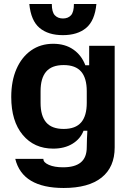

<svg xmlns="http://www.w3.org/2000/svg" viewBox="-20 -762 657 956"><path d="M297 174Q195 174 134.5 138Q74 102 56 29H196V30Q196 47 223.5 59Q251 71 294 71Q353 71 382.5 46.5Q412 22 412 -29Q412 -52 413 -71Q414 -90 415 -111H396Q380 -70 340.5 -46Q301 -22 245 -22Q150 -22 93 -90.5Q36 -159 36 -279Q36 -359 62 -418.5Q88 -478 135 -511Q182 -544 245 -544Q304 -544 345 -515.5Q386 -487 405 -437H424V-534H551V-28Q551 70 486 122Q421 174 297 174ZM297 -120Q356 -120 384 -152.5Q412 -185 412 -250V-308Q412 -373 384 -405.5Q356 -438 297 -438Q238 -438 210 -405.5Q182 -373 182 -308V-250Q182 -185 210 -152.5Q238 -120 297 -120ZM293 -587Q220 -587 177 -623Q134 -659 126 -742H238Q238 -702 253 -686Q268 -670 293.5 -670Q319 -670 333.5 -686Q348 -702 348 -742H460Q452 -659 409 -623Q366 -587 293 -587Z"/></svg>

Font: Mozilla Text ExtraLight
Style: Regular
Weight: 200
Designer: Studio DRAMA
Foundry: Studio DRAMA
Version: Version 1.000